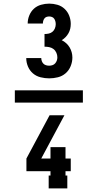

<svg xmlns="http://www.w3.org/2000/svg" viewBox="-20 -873 540 1061"><path d="M438 -306H62V-374H438ZM252 -440Q228 -440 204 -446Q180 -452 162 -467.5Q144 -483 134.5 -505.5Q125 -528 125 -552H208Q208 -544 211 -535.5Q214 -527 220 -521Q226 -515 234.5 -512.5Q243 -510 252 -510Q261 -510 270 -513Q279 -516 285 -523Q291 -530 294 -538.5Q297 -547 297 -556Q297 -569 291.5 -581.5Q286 -594 275.5 -602Q265 -610 252 -612.5Q239 -615 226 -615V-685Q238 -685 249.5 -687.5Q261 -690 270 -697.5Q279 -705 283.5 -716.5Q288 -728 288 -739Q288 -747 286 -755Q284 -763 279.5 -769.5Q275 -776 267.5 -779Q260 -782 252 -782Q244 -782 237 -779.5Q230 -777 225.5 -771Q221 -765 219 -758Q217 -751 217 -743H133Q133 -766 142 -788Q151 -810 167.5 -825Q184 -840 206.5 -846.5Q229 -853 252 -853Q275 -853 297.5 -846.5Q320 -840 337 -824Q354 -808 362.5 -786Q371 -764 371 -741Q371 -727 368 -714Q365 -701 358.5 -689.5Q352 -678 342.5 -668Q333 -658 321 -651Q335 -644 346 -634Q357 -624 364.5 -611.5Q372 -599 376 -584.5Q380 -570 380 -555Q380 -531 370.5 -507.5Q361 -484 342.5 -468Q324 -452 300 -446Q276 -440 252 -440ZM249 168V97H259V73H126V3L254 -236H336L208 3H259V-60H342V3H371V73H342V97H352V168Z"/></svg>

Font: Iosevka Curly Slab Extrabold
Style: Regular
Weight: 800
Monospace: yes
Designer: Belleve Invis
Foundry: Belleve Invis
Version: Version 22.1.2; ttfautohint (v1.8.4)